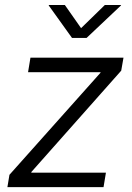

<svg xmlns="http://www.w3.org/2000/svg" viewBox="-20 -765 541 785"><path d="M10.3 0 18.6 -50.3 390.6 -467.3 391.1 -469.7H94.7L104.5 -529.3H484.9L475.6 -476.1L108.4 -62L107.9 -59.1H413.1L403.3 0ZM245.1 -744.6 311.5 -649.9 408.7 -744.6H475.1L474.6 -742.7L334 -609.9H274.4L179.2 -742.7L179.7 -744.6Z"/></svg>

Font: Inter 24pt Light
Style: Italic
Weight: 300
Italic angle: -9.3988°
Designer: Rasmus Andersson
Foundry: rsms
Version: Version 4.001;git-66647c0bb